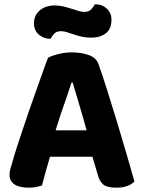

<svg xmlns="http://www.w3.org/2000/svg" viewBox="-20 -857 660 887"><path d="M407 -133H211Q200 -97 190.5 -62Q181 -27 174 0Q161 4 147 7Q133 10 113 10Q69 10 46.5 -5.5Q24 -21 24 -50Q24 -64 28 -77Q32 -90 37 -107Q44 -134 57 -174Q70 -214 85.5 -260.5Q101 -307 118 -356Q135 -405 151 -449.5Q167 -494 180 -531Q193 -568 202 -590Q217 -599 248.5 -607Q280 -615 311 -615Q356 -615 390.5 -602.5Q425 -590 435 -561Q454 -508 476 -438Q498 -368 520.5 -294Q543 -220 564 -148Q585 -76 601 -19Q590 -6 568.5 2Q547 10 517 10Q474 10 456.5 -5Q439 -20 431 -52ZM310 -475Q296 -430 275.5 -372.5Q255 -315 237 -255H380Q363 -318 345.5 -375.5Q328 -433 316 -475ZM370 -802Q391 -802 402 -814.5Q413 -827 418 -837H423Q452 -837 473.5 -817Q495 -797 495 -765Q495 -723 468.5 -703Q442 -683 402 -683Q378 -683 358 -687.5Q338 -692 320.5 -698Q303 -704 288.5 -708.5Q274 -713 262 -713Q241 -713 230 -701Q219 -689 214 -678H210Q181 -678 159 -697.5Q137 -717 137 -750Q137 -771 145.5 -786.5Q154 -802 167.5 -812Q181 -822 197.5 -827Q214 -832 231 -832Q252 -832 271.5 -827.5Q291 -823 309 -817Q327 -811 342.5 -806.5Q358 -802 370 -802Z"/></svg>

Font: Baloo 2 Latin
Style: Bold
Weight: 400
Designer: Sarang Kulkarni and Ek Type
Foundry: Ek Type
Version: Version 1.001